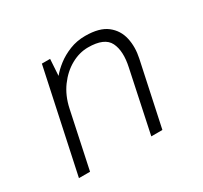

<svg xmlns="http://www.w3.org/2000/svg" viewBox="-111 -657 855 809"><g transform="rotate(-30 316.0 -253.0)"><path d="M61 0 167 -496H207L202 -416Q219 -437 245.5 -457.5Q272 -478 307 -492Q342 -506 383 -506Q452 -506 488 -478Q524 -450 534 -405Q544 -360 533 -309L467 0H413L476 -298Q492 -371 470.5 -414.5Q449 -458 369 -458Q327 -458 286.5 -435.5Q246 -413 215.5 -371.5Q185 -330 173 -273L115 0Z"/></g></svg>

Font: Atkinson Hyperlegible Mono ExtraLight
Style: Italic
Weight: 200
Italic angle: -12°
Monospace: yes
Designer: Elliott Scott, Megan Eiswerth, Linus Boman, Theodore Petrosky, Letters from Sweden
Foundry: Applied Design Works, Letters from Sweden
Version: Version 2.001